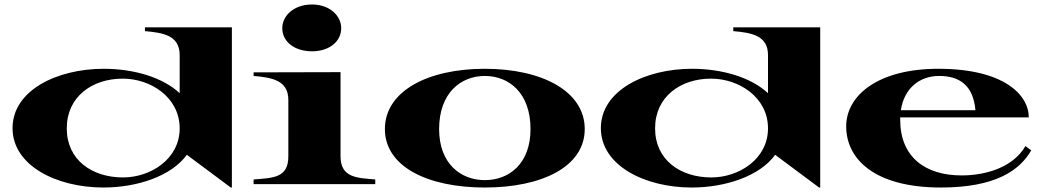

<svg xmlns="http://www.w3.org/2000/svg" viewBox="-20 -822 4655 857"><path d="M441 15C593 15 745 -36 814 -131L1010 15H1015V-700H627V-683C710 -676 782 -663 782 -576V-406C705 -478 575 -515 443 -515C235 -515 36 -419 36 -250C36 -82 234 15 441 15ZM529 -30C392 -30 278 -107 278 -249C278 -391 392 -471 528 -471C652 -471 782 -388 782 -249C782 -112 652 -30 529 -30Z M1112 -21V0H1655V-21C1579 -28 1500 -26 1500 -124V-500L1112 -499V-483C1195 -476 1267 -463 1267 -376V-124C1267 -27 1198 -28 1112 -21ZM1373 -593C1450 -593 1503 -637 1503 -696C1503 -753 1450 -802 1373 -802C1293 -802 1240 -753 1240 -696C1240 -637 1293 -593 1373 -593Z M2144 15C2399 15 2590 -78 2590 -246C2590 -415 2399 -515 2144 -515C1889 -515 1698 -415 1698 -246C1698 -78 1889 15 2144 15ZM2144 -18C2036 -18 1940 -92 1940 -246C1940 -406 2036 -483 2144 -483C2253 -483 2348 -406 2348 -246C2348 -92 2253 -18 2144 -18Z M3067 15C3219 15 3371 -36 3440 -131L3636 15H3641V-700H3253V-683C3336 -676 3408 -663 3408 -576V-406C3331 -478 3201 -515 3069 -515C2861 -515 2662 -419 2662 -250C2662 -82 2860 15 3067 15ZM3155 -30C3018 -30 2904 -107 2904 -249C2904 -391 3018 -471 3154 -471C3278 -471 3408 -388 3408 -249C3408 -112 3278 -30 3155 -30Z M4180 15C4424 15 4532 -62 4583 -151L4557 -170C4504 -78 4386 -39 4272 -39C4111 -39 3998 -120 3998 -288V-298H4572C4572 -398 4462 -515 4168 -515C3899 -515 3757 -396 3757 -258C3757 -113 3882 15 4180 15ZM4001 -330C4016 -429 4085 -483 4172 -483C4262 -483 4324 -442 4334 -330Z"/></svg>

Font: Sprat Extended
Style: Bold
Weight: 700
Width: 9
Designer: Ethan Nakache
Foundry: Collletttivo
Version: Version 2.000;Glyphs 3.2 (3217)